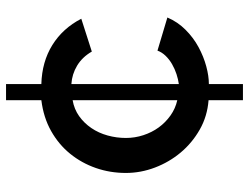

<svg xmlns="http://www.w3.org/2000/svg" viewBox="-112 -572 805 620"><g transform="rotate(-90 290.0 -262.5)"><path d="M276 120V9Q224 5 181 -19.5Q138 -44 107 -81Q76 -118 58.5 -164Q41 -210 41 -258Q41 -309 57 -355Q73 -401 103 -438Q133 -475 176.5 -499.5Q220 -524 276 -531V-645H328V-531Q400 -529 454 -495.5Q508 -462 539 -402L433 -368Q415 -399 387.5 -415.5Q360 -432 328 -434V-87Q343 -89 360 -94.5Q377 -100 392.5 -109Q408 -118 419.5 -130Q431 -142 436 -156L543 -124Q529 -91 503.5 -65.5Q478 -40 447.5 -23.5Q417 -7 385.5 1.5Q354 10 328 10V120ZM154 -258Q154 -229 163 -201.5Q172 -174 188 -152Q204 -130 226.5 -114Q249 -98 276 -92V-430Q247 -425 224.5 -409Q202 -393 186 -369.5Q170 -346 162 -317Q154 -288 154 -258Z"/></g></svg>

Font: IngvarSans
Style: Regular
Weight: 600
Version: Version 3.000